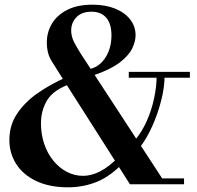

<svg xmlns="http://www.w3.org/2000/svg" viewBox="-20 -787 840 820"><path d="M535 0 239 -465Q220 -495 200 -527Q180 -559 180 -606Q180 -649 201.5 -685.5Q223 -722 266.5 -744.5Q310 -767 375 -767Q430 -767 471 -750.5Q512 -734 535.5 -704.5Q559 -675 559 -636Q559 -611 545 -581Q531 -551 492.5 -521Q454 -491 382 -466L354 -491Q399 -496 427.5 -537Q456 -578 456 -636Q456 -685 434 -711Q412 -737 371 -737Q329 -737 306.5 -713.5Q284 -690 284 -657Q284 -631 297 -606Q310 -581 326 -556L689 0ZM271 13Q191 13 134.5 -14Q78 -41 49 -87Q20 -133 20 -189Q20 -253 54 -303Q88 -353 143.5 -391Q199 -429 263 -457L284 -430Q209 -404 182 -360Q155 -316 155 -260Q155 -213 169 -172Q183 -131 208 -100.5Q233 -70 265.5 -53Q298 -36 335 -36Q370 -36 407.5 -55Q445 -74 493 -122L515 -100Q454 -35 395 -11Q336 13 271 13ZM575 0V-25H766V0ZM579 -160 556 -188Q585 -222 606 -268.5Q627 -315 638 -366.5Q649 -418 649 -464H683Q683 -415 668.5 -358Q654 -301 630.5 -248.5Q607 -196 579 -160ZM530 -455V-480H791V-455Z"/></svg>

Font: Libre Bodoni
Style: Regular
Weight: 400
Designer: Pablo Impallari, Rodrigo Fuenzalida
Foundry: Impallari Type
Version: Version 2.005;gftools[0.9.23]